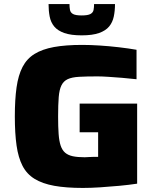

<svg xmlns="http://www.w3.org/2000/svg" viewBox="-20 -917 756 945"><path d="M388 8Q305 8 247 -2.5Q189 -13 150.5 -36.5Q112 -60 91 -100.5Q70 -141 61.5 -201Q53 -261 53 -344Q53 -427 61.5 -487Q70 -547 91 -587.5Q112 -628 150 -651.5Q188 -675 245.5 -685.5Q303 -696 385 -696Q424 -696 470.5 -693Q517 -690 564.5 -684.5Q612 -679 652 -672V-527Q617 -531 580.5 -534Q544 -537 512 -539Q480 -541 460 -541Q406 -541 370 -539Q334 -537 313.5 -527.5Q293 -518 282.5 -497Q272 -476 269 -439Q266 -402 266 -344Q266 -293 268.5 -258Q271 -223 278.5 -200.5Q286 -178 300.5 -165.5Q315 -153 338.5 -148Q362 -143 397 -143Q405 -143 417 -144Q429 -145 441.5 -145Q454 -145 463 -145V-266H372V-407H655V-13Q615 -7 567.5 -2.5Q520 2 473 5Q426 8 388 8ZM382 -743Q329 -743 296.5 -754.5Q264 -766 247 -786.5Q230 -807 224.5 -835.5Q219 -864 219 -897H322Q322 -881 324.5 -868Q327 -855 339.5 -848Q352 -841 382 -841Q412 -841 425 -848Q438 -855 440.5 -868Q443 -881 443 -897H546Q546 -864 540 -835.5Q534 -807 517 -786.5Q500 -766 467.5 -754.5Q435 -743 382 -743Z"/></svg>

Font: Saira SemiExpanded ExtraBold
Style: Regular
Weight: 800
Width: 6
Designer: Hector Gatti with collaboration of the Omnibus-Type team
Foundry: Omnibus-Type
Version: Version 1.101